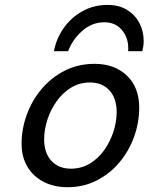

<svg xmlns="http://www.w3.org/2000/svg" viewBox="-20 -762 614 794"><path d="M69.3 -168Q69.3 -229 90.8 -287.8Q112.3 -346.7 152.1 -394Q191.9 -441.4 247.6 -469.7Q303.2 -498 371.6 -498Q453.6 -498 504.6 -449.5Q555.7 -400.9 555.7 -316.4Q555.7 -255.4 534.7 -196.8Q513.7 -138.2 474.4 -91.1Q435.1 -43.9 380.4 -15.9Q325.7 12.2 258.8 12.2Q204.1 12.2 161.4 -9.5Q118.7 -31.2 94 -71.5Q69.3 -111.8 69.3 -168ZM352.1 -420.9Q309.1 -420.9 274.2 -399.7Q239.3 -378.4 214.4 -343.5Q189.5 -308.6 176 -267.1Q162.6 -225.6 162.6 -185.5Q162.6 -129.4 192.6 -96.9Q222.7 -64.5 272.9 -64.5Q316.4 -64.5 351.3 -85.4Q386.2 -106.4 410.9 -141.1Q435.5 -175.8 449 -217Q462.4 -258.3 462.4 -298.3Q462.4 -355.5 432.6 -388.2Q402.8 -420.9 352.1 -420.9ZM568.8 -550.3H509.8Q510.3 -553.7 510.3 -556.9Q510.3 -560.1 510.3 -563.5Q510.3 -607.4 483.4 -638.7Q456.5 -669.9 411.6 -669.9Q360.4 -669.9 320.1 -634.3Q279.8 -598.6 261.7 -550.3H203.1Q212.4 -601.6 242.9 -645.3Q273.4 -689 320.3 -715.3Q367.2 -741.7 424.3 -741.7Q472.7 -741.7 506.1 -720.7Q539.6 -699.7 556.9 -665.8Q574.2 -631.8 574.2 -592.8Q574.2 -572.8 568.8 -550.3Z"/></svg>

Font: Andika
Style: Italic
Weight: 400
Italic angle: -14°
Designer: Victor Gaultney, Annie Olsen, Julie Remington, Don Collingsworth, Eric Hays, Becca Hirsbrunner
Foundry: SIL International
Version: Version 6.101